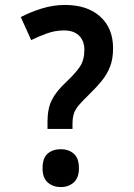

<svg xmlns="http://www.w3.org/2000/svg" viewBox="-20 -744 542 776"><path d="M172 -223V-253Q172 -305 189.5 -340Q207 -375 248 -413Q286 -449 303.5 -475.5Q321 -502 321 -543Q321 -578 300 -599.5Q279 -621 238 -621Q204 -621 171.5 -609.5Q139 -598 106 -582L64 -675Q102 -695 148.5 -709.5Q195 -724 243 -724Q333 -724 385 -677Q437 -630 437 -549Q437 -506 425 -475Q413 -444 391 -417Q369 -390 338 -360Q312 -335 297.5 -317.5Q283 -300 278 -283Q273 -266 273 -243V-223ZM152 -64Q152 -105 172.5 -123Q193 -141 226 -141Q257 -141 278 -123Q299 -105 299 -64Q299 -25 278 -6.5Q257 12 226 12Q194 12 173 -6.5Q152 -25 152 -64Z"/></svg>

Font: Noto Sans Devanagari SemiCondensed SemiBold
Style: Regular
Weight: 600
Width: 4
Designer: Jelle Bosma - Monotype Design Team
Foundry: Monotype Imaging Inc.
Version: Version 2.004; ttfautohint (v1.8.4.7-5d5b)